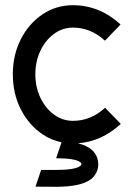

<svg xmlns="http://www.w3.org/2000/svg" viewBox="-20 -550 519 745"><path d="M218.8 2Q178.7 -5.9 144.5 -29.3Q91.8 -64.9 60.8 -125.7Q29.8 -186.5 29.8 -261.7Q29.8 -336.9 60.8 -397.7Q91.8 -458.5 144.5 -494.1Q197.3 -529.8 262.7 -529.8Q366.2 -529.8 447.8 -455.1L387.2 -392.1Q332.5 -442.9 262.7 -442.9Q222.7 -442.9 189.5 -418.5Q156.2 -394 136.7 -352.8Q117.2 -311.5 117.2 -261.7Q117.2 -211.9 136.7 -170.9Q156.2 -129.9 189.5 -105.5Q222.7 -81.1 262.7 -81.1Q333 -81.1 387.7 -131.8L448.7 -69.3Q375 -1 282.7 5.9Q292 8.3 301.3 11.7Q327.1 21.5 340.1 35.2Q353 48.8 357.2 62.7Q361.3 76.7 361.3 86.9Q361.3 116.2 340.3 138.7Q305.2 174.8 197.8 174.8L117.7 174.3L139.6 109.4H197.8Q271 109.4 291 94.2Q295.9 90.8 295.9 86.9Q295.9 82.5 291 79.1Q271 64 197.8 64Z"/></svg>

Font: Qaz
Style: Regular
Weight: 400
Designer: GGBotNet
Foundry: f0n7
Version: 0.70